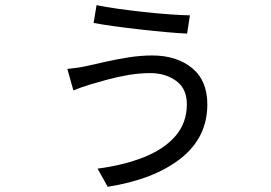

<svg xmlns="http://www.w3.org/2000/svg" viewBox="-20 -657 1040 738"><path d="M698.2 -256.8Q698.2 -316.4 657 -346.2Q615.7 -376 558.1 -376Q516.1 -376 473.4 -368.7Q430.7 -361.3 393.1 -351.1Q355.5 -340.8 329.1 -333Q311 -327.6 292.5 -321Q273.9 -314.5 262.2 -309.1L238.8 -392.1Q256.3 -393.6 275.9 -396.5Q295.4 -399.4 311 -402.8Q339.8 -409.2 382.6 -418.9Q425.3 -428.7 473.1 -436.3Q521 -443.8 564.9 -443.8Q658.7 -443.8 717.8 -395.8Q776.9 -347.7 776.9 -255.9Q776.9 -128.4 674.6 -47.9Q572.3 32.7 394 61L355 -8.8Q455.6 -22 533 -52.7Q610.4 -83.5 654.3 -134Q698.2 -184.6 698.2 -256.8ZM351.1 -637.2Q386.2 -629.9 433.3 -623.3Q480.5 -616.7 531.2 -611.1Q582 -605.5 628.7 -602.1Q675.3 -598.6 710 -598.1L699.2 -527.8Q668 -529.3 620.8 -533.4Q573.7 -537.6 521.5 -543.5Q469.2 -549.3 421.1 -555.9Q373 -562.5 339.8 -568.8Z"/></svg>

Font: Source Han Sans CN
Style: Regular
Weight: 400
Designer: Ryoko NISHIZUKA  (kana, bopomofo & ideographs); Paul D. Hunt (Latin, Greek & Cyrillic); Sandoll Communications , Soo-you
Foundry: Adobe
Version: Version 2.004;hotconv 1.0.118;makeotfexe 2.5.65603